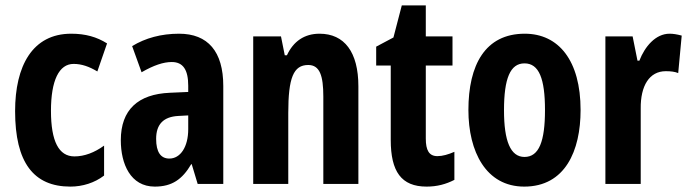

<svg xmlns="http://www.w3.org/2000/svg" viewBox="-20 -682 2556 712"><path d="M241 10C286 10 331 -4 366 -31V-142C330 -116 293 -102 256 -102C198 -102 169 -158 169 -271C169 -384 199 -445 253 -445C283 -445 311 -435 341 -417L377 -521C339 -545 297 -557 244 -557C100 -557 36 -437 36 -270C36 -80 104 10 241 10Z M644 -557C578 -557 519 -541 470 -511L505 -414C550 -440 586 -452 617 -452C659 -452 678 -423 678 -364V-341L610 -338C492 -333 428 -275 428 -162C428 -74 464 10 554 10C618 10 656 -17 689 -73H691L713 0H808V-363C808 -491 751 -557 644 -557ZM641 -252 678 -254V-203C678 -137 649 -94 608 -94C576 -94 559 -118 559 -167C559 -221 586 -249 641 -252Z M1165 -557C1109 -557 1068 -529 1044 -477H1036L1022 -547H919V0H1049V-263C1049 -393 1068 -441 1123 -441C1166 -441 1179 -401 1179 -324V0H1309V-362C1309 -489 1257 -557 1165 -557Z M1602 -103C1571 -103 1559 -125 1559 -168V-439H1658V-547H1559V-662H1470L1439 -543L1375 -509V-439H1429V-163C1429 -46 1468 10 1562 10C1601 10 1634 1 1665 -15V-119C1642 -109 1621 -103 1602 -103Z M2133 -274C2133 -457 2052 -557 1926 -557C1779 -557 1717 -441 1717 -274C1717 -120 1782 10 1924 10C2076 10 2133 -123 2133 -274ZM1849 -273C1849 -391 1872 -447 1925 -447C1979 -447 2001 -390 2001 -274C2001 -158 1979 -100 1925 -100C1873 -100 1849 -159 1849 -273Z M2463 -557C2411 -557 2371 -509 2351 -457H2344L2326 -547H2225V0H2356V-279C2355 -364 2388 -418 2449 -418C2468 -418 2483 -416 2495 -411L2508 -550C2489 -555 2476 -557 2463 -557Z"/></svg>

Font: Noto Sans Myanmar UI ExtraCondensed
Style: Bold
Weight: 700
Width: 2
Designer: Monotype Design Team
Foundry: Monotype Imaging Inc.
Version: Version 2.103